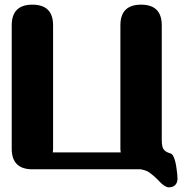

<svg xmlns="http://www.w3.org/2000/svg" viewBox="-20 -720 793 816"><path d="M730 -5.9Q734.4 23.4 734.4 39.6Q734.4 56.2 724.6 66.4Q714.8 76.2 697.8 76.2Q680.7 76.2 657.2 50.8Q633.8 25.9 611.8 11.2Q599.6 3.4 577.6 -0.5H117.7Q29.8 -0.5 29.8 -87.9V-612.3Q29.8 -700.2 117.7 -700.2Q205.6 -700.2 205.6 -612.3V-87.9Q205.6 -80.6 204.1 -72.3H493.2Q491.7 -80.6 491.7 -87.9V-612.3Q491.7 -700.2 579.6 -700.2Q667.5 -700.2 667.5 -612.3V-125Q667.5 -93.8 676.8 -83.5Q685.5 -73.2 703.6 -68.4Q713.4 -65.4 718.8 -51.3Q726.1 -34.7 730 -5.9Z"/></svg>

Font: inglobal
Style: Bold
Weight: 700
Designer: Andrey Kochetov, Denis Davydov, Evgeny Yurtaev
Foundry: inglobal.ru
Version: Version 1.00 September 25, 2014, initial release